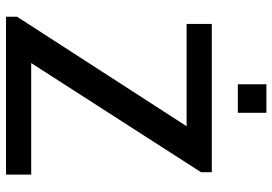

<svg xmlns="http://www.w3.org/2000/svg" viewBox="-154 -754 908 640"><g transform="rotate(90 300.0 -434.0)"><path d="M35.8 0V-37L400.8 -602H59.8V-686H554V-650L190.2 -84H562V0ZM260.8 -772.8V-868H356V-772.8Z"/></g></svg>

Font: Chivo Medium
Style: Regular
Weight: 500
Designer: Hector Gatti
Foundry: Omnibus-Type
Version: Version 2.002